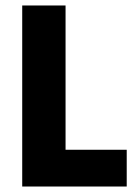

<svg xmlns="http://www.w3.org/2000/svg" viewBox="-20 -680 492 700"><path d="M61 0V-660H219V0ZM91 0V-134H442V0Z"/></svg>

Font: Bricolage Grotesque SemiCondensed ExtraBold
Style: Regular
Weight: 800
Width: 4
Designer: Mathieu Triay
Foundry: Atelier Triay
Version: Version 1.001;gftools[0.9.33.dev8+g029e19f]